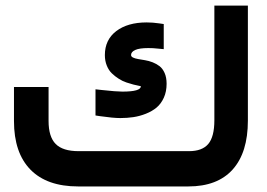

<svg xmlns="http://www.w3.org/2000/svg" viewBox="-20 -671 962 691"><path d="M420.4 -341.3Q486.8 -341.3 486.8 -360.4Q486.8 -360.8 486.8 -360.8Q486.3 -361.3 478.8 -362.5Q471.2 -363.8 460 -366.7Q448.7 -369.6 434.8 -374.3Q420.9 -378.9 407.5 -387.5Q394 -396 382.6 -407Q371.1 -418 364.3 -435.1Q357.4 -452.1 357.4 -472.7Q357.4 -527.8 398.4 -559.1Q439.5 -590.3 507.8 -590.3Q529.8 -590.3 552.7 -586.9L569.3 -584.5V-567.4V-515.6V-494.1L547.9 -496.1Q539.1 -497.1 530.5 -497.6Q522 -498 513.7 -498Q481.9 -498 466.8 -491.2Q451.7 -484.4 451.7 -473.1Q451.7 -467.3 458.7 -463.9Q465.8 -460.4 477.1 -458.5Q488.3 -456.5 502 -454.3Q515.6 -452.1 529.3 -446.8Q543 -441.4 554.2 -432.9Q565.4 -424.3 572.5 -408.2Q579.6 -392.1 579.6 -369.6Q579.6 -341.3 569.6 -319.3Q559.6 -297.4 543.5 -283.9Q527.3 -270.5 505.1 -261.7Q482.9 -252.9 460.4 -249.5Q438 -246.1 413.1 -246.1Q387.2 -246.1 340.3 -252.9L323.7 -255.4V-272V-327.6V-349.6L345.2 -347.2Q398.9 -341.3 420.4 -341.3ZM262.7 -127H660.2Q707.5 -127 729.5 -152.8Q751.5 -178.7 751.5 -238.3V-631.3V-650.9H771H852.5H872.1V-631.3V-236.8Q872.1 -122.1 817.4 -61Q762.7 0 657.7 0H261.2Q148.9 0 89.6 -60.5Q30.3 -121.1 30.3 -235.4V-338.4V-357.9H49.8H135.3H154.8V-338.4V-235.8Q154.8 -178.7 180.4 -152.8Q206.1 -127 262.7 -127Z"/></svg>

Font: Shabnam FD
Style: Bold-FD
Weight: 700
Foundry: DejaVu fonts team - Redesigned by Saber Rastikerdar - Based on Vazir font
Version: Version 5.0.1